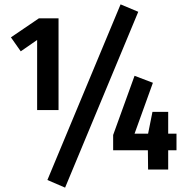

<svg xmlns="http://www.w3.org/2000/svg" viewBox="-20 -776 850 879"><path d="M248 -272H150V-593L75 -541L30 -605L158 -692H248ZM613 -722 278 83 197 48 532 -756ZM788 -88H750V0H658L657 -88H498V-158L596 -429L680 -397L596 -164H658L678 -264H750V-164H788Z"/></svg>

Font: Fira Sans Compressed SemiBold
Style: Regular
Weight: 600
Width: 1
Designer: bBox Type GmbH & Carrois Corporate GbR & Edenspiekermann AG
Foundry: bBox Type GmbH & Carrois Corporate GbR & Edenspiekermann AG
Version: Version 4.301